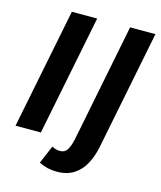

<svg xmlns="http://www.w3.org/2000/svg" viewBox="-121 -740 843 1004"><g transform="rotate(15 300.0 -238.0)"><path d="M12 0 142.3 -651.8H279.4L149.1 0ZM280.8 176.4Q254.9 176.4 232 171Q209.1 165.5 184.9 153.8L226.6 55.3Q237.2 61.3 247.6 64.4Q258 67.6 269.6 67.6Q294.7 67.6 307.7 49.1Q320.7 30.6 329.9 -9.7L457.6 -651.8H594.7L465.7 -4.5Q455.2 45.9 433.5 86.8Q411.8 127.7 374.5 152Q337.2 176.4 280.8 176.4Z"/></g></svg>

Font: SourceCodeVF
Style: Italic
Weight: 200
Italic angle: -11°
Monospace: yes
Designer: Paul D. Hunt, Teo Tuominen
Foundry: Adobe
Version: Version 1.026;hotconv 1.1.0;makeotfexe 2.6.0